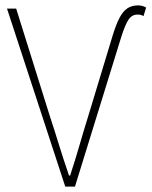

<svg xmlns="http://www.w3.org/2000/svg" viewBox="-20 -692 562 712"><path d="M222 0 6 -660H40L164 -264Q184 -203 199.5 -152.5Q215 -102 236 -41H240Q260 -102 274.5 -152.5Q289 -203 308 -264L398 -561Q410 -600 422.5 -624.5Q435 -649 451.5 -660.5Q468 -672 492 -672Q499 -672 506 -670.5Q513 -669 522 -664L512 -632Q508 -635 503 -636.5Q498 -638 490 -638Q469 -638 456.5 -619Q444 -600 430 -556L258 0Z"/></svg>

Font: Source Sans 3
Style: Regular
Weight: 200
Designer: Paul D. Hunt
Foundry: Adobe
Version: Version 3.046;hotconv 1.0.118;makeotfexe 2.5.65603